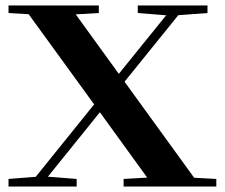

<svg xmlns="http://www.w3.org/2000/svg" viewBox="-20 -683 822 703"><path d="M11.2 0V-27.8L110.8 -35.6L324.7 -300.8L85 -630.9L11.2 -635.3V-663.1H341.8V-635.3L257.3 -630.4L415 -412.6L588.4 -627L484.4 -635.3V-663.1H739.7V-635.3L632.8 -627.4L436 -383.8L690.9 -32.2L772 -27.8V0H432.6V-27.8L519 -32.7L345.7 -272L155.3 -36.1L260.7 -27.8V0Z"/></svg>

Font: Elstob 18pt
Style: Bold
Weight: 700
Designer: Peter S. Baker
Version: Version 1.015